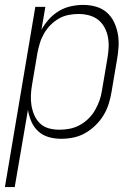

<svg xmlns="http://www.w3.org/2000/svg" viewBox="-43 -558 563 783"><path d="M-23 205 101 -530H142L126 -437Q139 -460 157 -480Q175 -500 198 -513.5Q221 -527 246.5 -532.5Q272 -538 296 -538Q323 -538 348 -531Q373 -524 392 -507.5Q411 -491 422 -468Q433 -445 437.5 -420Q442 -395 440.5 -368Q439 -341 434 -314L412 -184Q408 -159 400.5 -135Q393 -111 379.5 -88.5Q366 -66 346.5 -47Q327 -28 304 -15Q281 -2 256 3Q231 8 206 8Q180 8 155.5 1Q131 -6 113 -22.5Q95 -39 85 -62Q75 -85 71 -110L17 205ZM199 -29Q220 -29 241 -33Q262 -37 281.5 -47.5Q301 -58 317.5 -74Q334 -90 345 -109.5Q356 -129 363 -149Q370 -169 373 -190L395 -320Q399 -342 400 -364.5Q401 -387 397 -407.5Q393 -428 383 -446.5Q373 -465 357 -477.5Q341 -490 320 -495.5Q299 -501 277 -501Q257 -501 236.5 -497Q216 -493 197.5 -482.5Q179 -472 163.5 -456.5Q148 -441 137 -422Q126 -403 120 -383.5Q114 -364 110 -344L88 -214Q84 -192 83 -170Q82 -148 85.5 -127Q89 -106 97.5 -87Q106 -68 121 -54Q136 -40 156.5 -34.5Q177 -29 199 -29Z"/></svg>

Font: iosevka_custom_sans_ss08 XLt
Style: Italic
Weight: 200
Italic angle: -10°
Designer: Belleve Invis
Foundry: Belleve Invis
Version: Version 10.3.0; ttfautohint (v1.8.3)